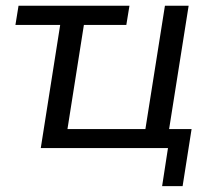

<svg xmlns="http://www.w3.org/2000/svg" viewBox="-20 -506 731 656"><path d="M533.9 130 553.9 0H119.3L185.6 -420.7H32.7L43.3 -486.3H422.3L411.6 -420.7H266.6L210.5 -65.1H476.8L543.5 -486.3H624.5L557.8 -65.1H634.6L603.9 130Z"/></svg>

Font: Nunito Sans 12pt ExtraLight
Style: Italic
Weight: 200
Italic angle: -9°
Designer: Vernon Adams
Foundry: Vernon Adams
Version: Version 3.101;gftools[0.9.27]